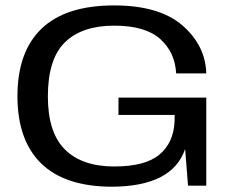

<svg xmlns="http://www.w3.org/2000/svg" viewBox="-20 -702 894 726"><path d="M405 4Q632 2.5 680 -138.5L691 0H760V-333H428V-267.5H640.5L640 -241.5Q636 -161.5 582.2 -117Q528.5 -72.5 412.5 -72.5Q290 -72.5 225.5 -136.8Q161 -201 161 -337Q161 -479 225.5 -542Q290 -605 411.5 -605Q529.5 -605 585.8 -554.5Q642 -504 646 -424.5H760Q757 -530 669.8 -605.8Q582.5 -681.5 411.5 -681.5Q229 -681.5 137.5 -594Q46 -506.5 46 -338.5Q46 -171.5 136 -83.8Q226 4 405 4Z"/></svg>

Font: Anybody Expanded
Style: Regular
Weight: 400
Width: 7
Version: Version 1.113;gftools[0.9.25]